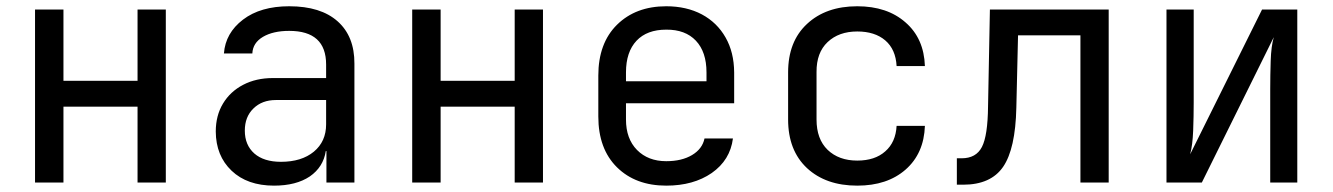

<svg xmlns="http://www.w3.org/2000/svg" viewBox="-20 -580 4234 610"><path d="M91.3 0V-549.8H181.6V-323.2H417V-549.8H506.8V0H417V-241.2H181.6V0Z M850.6 9.8Q765.6 9.8 715.8 -37.6Q666 -85 665.5 -162.1Q665.5 -212.9 688.5 -251Q711.4 -289.1 752.4 -310.5Q793.5 -332 846.7 -332H1016.1V-375Q1016.1 -481.9 898.9 -481.9Q847.7 -481.9 815.4 -462.9Q783.2 -443.8 781.7 -410.2H691.4Q696.3 -475.1 752 -517.6Q807.6 -560.1 898.9 -560.1Q999 -560.1 1052.7 -512.2Q1106.4 -464.4 1106 -377.9V0H1017.1V-100.1H1015.1Q1007.3 -49.3 964.4 -19.5Q920.9 9.8 850.6 9.8ZM872.6 -65.9Q938 -65.9 977.1 -98.1Q1016.1 -130.4 1016.1 -185.1V-262.2H856.4Q812.5 -262.2 785.2 -235.4Q757.8 -209 757.8 -165Q757.8 -119.1 788.1 -92.3Q818.4 -65.9 872.6 -65.9Z M1289.6 0V-549.8H1379.9V-323.2H1615.2V-549.8H1705.1V0H1615.2V-241.2H1379.9V0Z M2096.7 9.8Q1999.5 9.8 1940.4 -48.3Q1880.9 -106.9 1880.9 -210V-339.8Q1880.9 -442.9 1940.4 -501.5Q2000 -560.1 2096.7 -560.1Q2161.1 -560.1 2210 -534.2Q2258.3 -508.3 2285.2 -460.9Q2312 -414.1 2312.5 -350.1V-252H1968.8V-200.2Q1968.8 -139.2 2003.9 -103.5Q2039.1 -67.9 2096.7 -67.9Q2146 -67.9 2178.7 -87.4Q2211.4 -106.9 2218.3 -140.1H2308.6Q2299.8 -71.3 2241.2 -30.3Q2183.1 9.8 2096.7 9.8ZM1968.8 -321.8H2224.6V-350.1Q2224.6 -415 2190.9 -450.7Q2157.2 -486.3 2096.7 -485.8Q2035.6 -485.8 2002.4 -450.7Q1968.8 -415 1968.8 -350.1Z M2703.6 9.8Q2604 9.8 2543.9 -45.9Q2483.9 -102.1 2483.9 -200.2V-350.1Q2483.9 -448.2 2543.9 -503.9Q2604 -560.1 2703.6 -560.1Q2798.8 -560.1 2856.9 -508.8Q2915.5 -458 2918.5 -370.1H2828.6Q2825.7 -423.3 2792.5 -451.7Q2759.3 -480 2703.6 -480Q2645 -480 2609.4 -446.3Q2573.7 -412.6 2574.2 -351.1V-200.2Q2574.2 -138.2 2609.4 -104Q2645 -69.8 2703.6 -69.8Q2759.8 -69.8 2792.5 -99.1Q2825.7 -127.9 2828.6 -180.2H2918.5Q2915.5 -92.3 2856.9 -41Q2798.8 9.8 2703.6 9.8Z M3020 6.8V-77.1H3035.2Q3081.1 -77.1 3099.6 -113Q3118.2 -148.9 3119.1 -242.2L3125 -549.8H3502.4V0H3412.6V-467.8H3214.4L3209 -237.8Q3206.1 -106.9 3167 -50Q3127.9 6.8 3040 6.8Z M3686 0V-549.8H3772.5V-253.9Q3772.5 -210.9 3770.8 -165Q3769 -119.1 3761.2 -89.8L3989.7 -549.8H4101.6V0H4015.6V-296.9Q4015.6 -340.8 4017.1 -387Q4018.6 -433.1 4026.9 -461.9L3798.3 0Z"/></svg>

Font: UDEV Gothic 35
Style: Regular
Weight: 400
Version: v2.1.0; ttfautohint (v1.8.4.7-5d5b-dirty) -l 6 -r 45 -G 200 